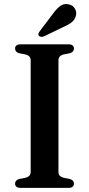

<svg xmlns="http://www.w3.org/2000/svg" viewBox="-20 -916 434 936"><path d="M265 -77Q265 -66.5 271.5 -59.5Q278 -52.5 289.5 -49.5L320.5 -43.5Q340.5 -37.5 340.5 -20.5Q340.5 -11 334 -5.5Q327.5 0 313.5 0H81Q67 0 60.2 -5.5Q53.5 -11 53.5 -20.5Q53.5 -37.5 73.5 -43.5L104.5 -49.5Q116.5 -52.5 123 -59.5Q129.5 -66.5 129.5 -77V-623Q129.5 -633.5 123 -640.5Q116.5 -647.5 104.5 -650.5L73.5 -656.5Q53.5 -662.5 53.5 -679.5Q53.5 -689 60.2 -694.5Q67 -700 81 -700H313.5Q327.5 -700 334 -694.5Q340.5 -689 340.5 -679.5Q340.5 -662.5 320.5 -656.5L289.5 -650.5Q278 -647.5 271.5 -640.5Q265 -633.5 265 -623ZM237 -847.5Q255 -873 273.2 -886.5Q291.5 -900 314.5 -895Q335.5 -890.5 345 -874.2Q354.5 -858 350.5 -841.5Q346 -821 330.5 -808.2Q315 -795.5 290 -785L194 -738.5Q188 -736 181 -736.5Q174 -737 170 -741.5Q165.5 -746.5 167.5 -752.2Q169.5 -758 173.5 -763.5Z"/></svg>

Font: Fraunces Medium
Style: Regular
Weight: 500
Version: Version 1.000;[b76b70a41]